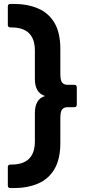

<svg xmlns="http://www.w3.org/2000/svg" viewBox="-20 -810 460 980"><path d="M33 150Q20 150 20 137V43Q20 30 33 30H38Q158 30 158 -88V-233Q158 -267 170.5 -289.5Q183 -312 210 -320Q158 -336 158 -407V-552Q158 -670 38 -670H33Q20 -670 20 -683V-777Q20 -790 33 -790H49Q120 -790 174 -767Q228 -744 258 -693.5Q288 -643 288 -559V-433Q288 -400 297 -388.5Q306 -377 327 -377H359Q372 -377 372 -364V-276Q372 -263 359 -263H327Q306 -263 297 -251.5Q288 -240 288 -207V-81Q288 2 258 53Q228 104 174 127Q120 150 49 150Z"/></svg>

Font: LINE Seed Sans
Style: Bold
Weight: 700
Designer: LINE VX Design & Dalton Maag Ltd & Sandoll Inc
Foundry: Dalton Maag Ltd
Version: Version 1.003